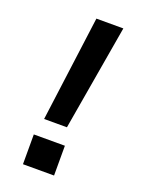

<svg xmlns="http://www.w3.org/2000/svg" viewBox="-135 -765 624 830"><g transform="rotate(20 177.5 -350.0)"><path d="M97 -215H202L285 -700H161ZM78 0H221V-137H78Z"/></g></svg>

Font: Uncut Sans Semibold
Style: Regular
Weight: 600
Designer: Kasper Nordkvist
Foundry: UNCUT.wtf
Version: Version 1.304;Glyphs 3.2 (3246)